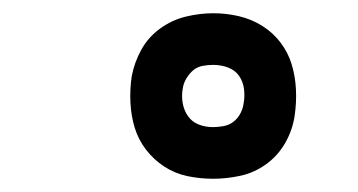

<svg xmlns="http://www.w3.org/2000/svg" viewBox="-20 -800 540 290"><path d="M302 -530Q282 -530 263 -534Q244 -538 228 -548.5Q212 -559 200.5 -574Q189 -589 183.5 -607Q178 -625 177 -645Q176 -665 179 -685Q183 -706 193.5 -725Q204 -744 222 -757Q240 -770 261 -775Q282 -780 302 -780Q322 -780 341 -775.5Q360 -771 376 -761Q392 -751 403.5 -736Q415 -721 420.5 -703Q426 -685 427 -665Q428 -645 425 -625Q422 -604 411 -584.5Q400 -565 382 -552Q364 -539 343 -534.5Q322 -530 302 -530ZM302 -608Q309 -608 317.5 -609.5Q326 -611 332.5 -616Q339 -621 343 -628.5Q347 -636 348 -644Q350 -655 348.5 -666Q347 -677 341 -685.5Q335 -694 324.5 -698Q314 -702 302 -702Q294 -702 286 -700.5Q278 -699 272 -694Q266 -689 261.5 -681.5Q257 -674 256 -666Q254 -655 256 -644Q258 -633 264 -624.5Q270 -616 280 -612Q290 -608 302 -608Z"/></svg>

Font: Iosevka Web
Style: Bold Italic
Weight: 700
Italic angle: -9°
Monospace: yes
Designer: Belleve Invis
Foundry: Belleve Invis
Version: Version 28.0.3; ttfautohint (v1.8.3)